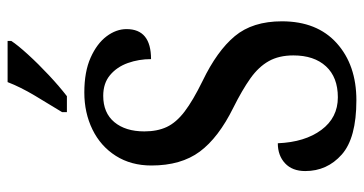

<svg xmlns="http://www.w3.org/2000/svg" viewBox="-252 -720 981 518"><g transform="rotate(-90 239.0 -460.5)"><path d="M228 10Q126 10 81.5 -29.5Q37 -69 37 -128Q37 -163 58 -182.5Q79 -202 112 -202Q115 -129 148 -84.5Q181 -40 236 -40Q290 -40 319.5 -72Q349 -104 349 -160Q349 -199 333.5 -226.5Q318 -254 287 -276Q256 -298 208 -322Q127 -362 89.5 -412.5Q52 -463 52 -543Q52 -598 78 -639Q104 -680 149 -702Q194 -724 249 -724Q305 -724 343 -707Q381 -690 400.5 -664Q420 -638 420 -610Q420 -544 339 -544Q339 -577 328.5 -606.5Q318 -636 296 -654.5Q274 -673 240 -673Q194 -673 169 -643Q144 -613 144 -562Q144 -527 156 -501.5Q168 -476 197.5 -453.5Q227 -431 280 -405Q361 -366 401 -318Q441 -270 441 -191Q441 -96 382 -43Q323 10 228 10ZM196 -784Q217 -818 240.5 -857.5Q264 -897 277 -931H388V-921Q377 -904 351.5 -876Q326 -848 295.5 -819.5Q265 -791 239 -771H196Z"/></g></svg>

Font: Noto Serif Lao Condensed Medium
Style: Regular
Weight: 500
Width: 3
Designer: Monotype Design Team
Foundry: Monotype Imaging Inc.
Version: Version 2.003; ttfautohint (v1.8.4.7-5d5b)